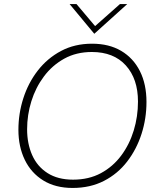

<svg xmlns="http://www.w3.org/2000/svg" viewBox="-20 -921 788 949"><path d="M339 8Q254 8 194 -29Q134 -66 102.5 -131Q71 -196 71 -279Q71 -360 95.5 -436Q120 -512 167 -572.5Q214 -633 281.5 -669Q349 -705 435 -705Q519 -705 579 -669.5Q639 -634 671.5 -569.5Q704 -505 704 -417Q704 -335 679.5 -259Q655 -183 608.5 -122.5Q562 -62 494 -27Q426 8 339 8ZM341 -33Q419 -33 478.5 -65Q538 -97 579 -152Q620 -207 641 -276Q662 -345 662 -419Q662 -531 602 -597.5Q542 -664 434 -664Q357 -664 297.5 -631Q238 -598 197 -543Q156 -488 135 -420.5Q114 -353 114 -282Q114 -211 139 -154.5Q164 -98 215 -65.5Q266 -33 341 -33ZM446 -754 324 -901H358L450 -792L573 -901H609Z"/></svg>

Font: Hanken Grotesk ExtraLight
Style: Italic
Weight: 250
Italic angle: -8°
Designer: Alfredo Marco Pradil
Foundry: Hanken Design Co.
Version: Version 3.013